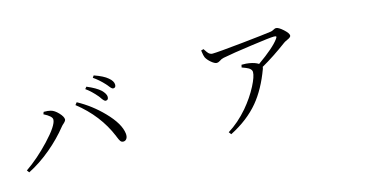

<svg xmlns="http://www.w3.org/2000/svg" viewBox="-69 -1102 3139 1542"><g transform="rotate(-15 1500.0 -331.0)"><path d="M52.7 -84 38.1 -103.5Q139.6 -172.9 241.2 -280.3Q349.6 -395.5 349.6 -444.3Q349.6 -471.7 283.2 -504.9L290 -523.4Q327.1 -523.4 347.7 -517.6Q377.9 -509.8 409.2 -476.6Q440.4 -443.4 440.4 -420.9Q440.4 -409.2 420.9 -391.6Q407.2 -379.9 401.4 -372.1Q332 -285.2 243.2 -210.9Q148.4 -131.8 52.7 -84ZM847.7 -127Q832 -127 823.2 -139.6Q816.4 -148.4 804.7 -177.7Q802.7 -182.6 801.8 -185.5Q723.6 -374 550.8 -509.8L566.4 -529.3Q679.7 -467.8 771.5 -373Q873 -268.6 882.8 -184.6Q885.7 -158.2 875.5 -142.6Q865.2 -127 847.7 -127ZM794.9 -480.5Q784.2 -480.5 765.6 -506.8Q756.8 -520.5 751 -527.3Q705.1 -582 660.2 -613.3L673.8 -629.9Q750 -597.7 785.2 -565.4Q818.4 -532.2 818.4 -506.8Q818.4 -480.5 794.9 -480.5ZM878.9 -560.5Q868.2 -560.5 849.6 -585Q838.9 -598.6 832 -606.4Q789.1 -653.3 742.2 -685.5L753.9 -702.1Q832 -674.8 865.2 -645.5Q901.4 -616.2 901.4 -585.9Q901.4 -560.5 878.9 -560.5Z M1699.2 40 1683.6 19.5Q1772.5 -35.2 1850.6 -126Q1916 -203.1 1959 -286.1Q1997.1 -360.4 1997.1 -397.5Q1997.1 -417 1973.6 -432.6Q1957 -442.4 1918 -456.1L1922.9 -477.5Q1967.8 -477.5 1985.4 -473.6Q2033.2 -465.8 2061.5 -447.3Q2200.2 -544.9 2244.1 -606.4Q2253.9 -620.1 2251 -624.5Q2248 -628.9 2232.4 -628.9Q2197.3 -628.9 2039.1 -606.4Q1881.8 -585 1798.8 -568.4Q1779.3 -564.5 1761.7 -551.8Q1748 -543 1736.3 -543Q1718.8 -543 1691.4 -565.9Q1664.1 -588.9 1652.3 -612.3Q1645.5 -627 1640.6 -665Q1639.6 -669.9 1639.6 -671.9L1660.2 -677.7Q1662.1 -675.8 1665 -670.9Q1680.7 -646.5 1689.5 -637.7Q1704.1 -624 1721.7 -624Q1764.6 -624 1972.7 -645.5Q2168.9 -666 2219.7 -673.8Q2229.5 -674.8 2243.2 -682.6Q2256.8 -690.4 2265.6 -690.4Q2286.1 -690.4 2323.7 -656.7Q2361.3 -623 2361.3 -603.5Q2361.3 -588.9 2328.1 -575.2Q2308.6 -566.4 2300.8 -560.5Q2183.6 -473.6 2083 -417Q2083 -410.2 2080.1 -401.4Q2022.5 -245.1 1939.5 -145.5Q1848.6 -36.1 1699.2 40Z"/></g></svg>

Font: Bpmf Zihi Box R
Style: R
Weight: 400
Foundry: But Ko
Version: Version 1.320